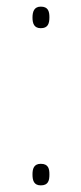

<svg xmlns="http://www.w3.org/2000/svg" viewBox="-20 -552 245 579"><path d="M78 -499C78 -481 83 -467 103 -467C124 -467 129 -480 129 -500C129 -518 125 -532 103 -532C83 -532 78 -517 78 -499ZM78 -26C78 -8 82 7 103 7C126 7 129 -8 129 -26C129 -43 126 -58 103 -58C82 -58 78 -43 78 -26Z"/></svg>

Font: Noto Sans Lao SemiCondensed Thin
Style: Regular
Weight: 100
Width: 4
Designer: Monotype Design Team
Foundry: Monotype Imaging Inc.
Version: Version 2.003